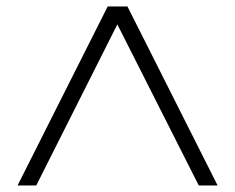

<svg xmlns="http://www.w3.org/2000/svg" viewBox="-20 -770 725 592"><path d="M592.8 -198.2 341.8 -694.8 91.8 -198.2H34.2L312 -750H373L650.9 -198.2Z"/></svg>

Font: Oakes Grotesk
Style: Light Italic
Weight: 300
Designer: Samuel Oakes
Foundry: Samuel Oakes
Version: Version 1.0 | wf-rip DC20170320